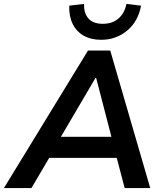

<svg xmlns="http://www.w3.org/2000/svg" viewBox="-48 -964 841 984"><path d="M-28 0 403 -705H517L722 0H591L540 -194L585 -155H167L226 -192L113 0ZM441 -564 249 -237 229 -263H559L530 -236L445 -564ZM470 -760Q418 -760 380.5 -781.5Q343 -803 324 -842.5Q305 -882 307 -935L383 -944Q381 -897 405 -869.5Q429 -842 479 -842Q528 -842 559.5 -869.5Q591 -897 600 -944L675 -935Q660 -854 603.5 -807Q547 -760 470 -760Z"/></svg>

Font: Nunito Sans 9pt
Style: Bold Italic
Weight: 700
Italic angle: -9°
Version: Version 3.101;gftools[0.9.27]